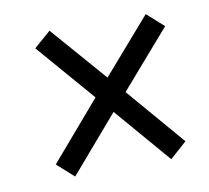

<svg xmlns="http://www.w3.org/2000/svg" viewBox="-55 -623 576 529"><g transform="rotate(-10 233.0 -358.0)"><path d="M115 -154 250 -311 384 -155 431 -197 292 -359 431 -519 384 -561 250 -407 115 -562 68 -521 208 -359 68 -196Z"/></g></svg>

Font: Noto Serif Condensed SemiBold
Style: Italic
Weight: 600
Width: 3
Italic angle: -12°
Designer: Monotype Design Team
Foundry: Monotype Imaging Inc.
Version: Version 2.014